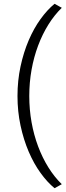

<svg xmlns="http://www.w3.org/2000/svg" viewBox="-20 -812 348 1010"><path d="M267 -792 305 -771Q266 -733 234.5 -682.5Q203 -632 180.5 -572Q158 -512 146 -445Q134 -378 134 -307Q134 -236 146 -169Q158 -102 180.5 -42Q203 18 234.5 68.5Q266 119 305 157L267 178Q229 147 193.5 98Q158 49 131 -14Q104 -77 88 -151.5Q72 -226 72 -307Q72 -388 88 -462.5Q104 -537 131 -600Q158 -663 193.5 -712Q229 -761 267 -792Z"/></svg>

Font: Post Grotesk Light
Style: Light
Weight: 300
Version: Version 1.0